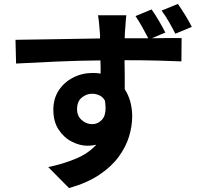

<svg xmlns="http://www.w3.org/2000/svg" viewBox="-20 -870 1040 979"><path d="M373 -313Q373 -279 396.5 -258Q420 -237 450 -237Q482 -237 503.5 -264Q525 -291 515 -357Q505 -375 487.5 -383.5Q470 -392 449 -392Q421 -392 397 -372.5Q373 -353 373 -313ZM753 -822Q772 -795 791 -762.5Q810 -730 823 -704L754 -675Q802 -676 843 -676Q884 -676 906 -676L905 -557Q860 -559 788 -561Q716 -563 615 -563Q616 -525 616 -486.5Q616 -448 616 -415Q654 -357 654 -276Q654 -227 638 -174Q622 -121 585 -70.5Q548 -20 486 21.5Q424 63 332 89L226 -18Q302 -34 366 -60.5Q430 -87 471 -132Q461 -130 449.5 -128.5Q438 -127 425 -127Q387 -127 346.5 -147.5Q306 -168 279 -209Q252 -250 252 -310Q252 -367 279.5 -409Q307 -451 353 -474.5Q399 -498 453 -498Q474 -498 493 -495Q493 -512 493 -529Q493 -546 492 -562Q379 -561 266.5 -556Q154 -551 62 -546L59 -667Q116 -668 191 -669Q266 -670 344.5 -671.5Q423 -673 490 -674Q490 -684 490 -691.5Q490 -699 489 -705Q487 -735 484.5 -758.5Q482 -782 480 -792H624Q623 -784 621.5 -766.5Q620 -749 619 -731.5Q618 -714 617 -706Q617 -700 616.5 -692Q616 -684 616 -675Q644 -675 674.5 -675Q705 -675 736 -675Q721 -704 705 -732.5Q689 -761 671 -788ZM887 -850Q906 -823 925 -792Q944 -761 958 -733L874 -698Q859 -728 841.5 -758.5Q824 -789 804 -816Z"/></svg>

Font: Chiron Sans HK TT
Style: Bold
Weight: 700
Designer: Ryoko NISHIZUKA 西塚涼子 (kana, bopomofo & ideographs); Paul D. Hunt (Latin, Greek & Cyrillic); Sandoll Communications 산돌커뮤니
Foundry: Adobe
Version: Version 2.022;hotconv 1.0.109;makeotfexe 2.5.65596